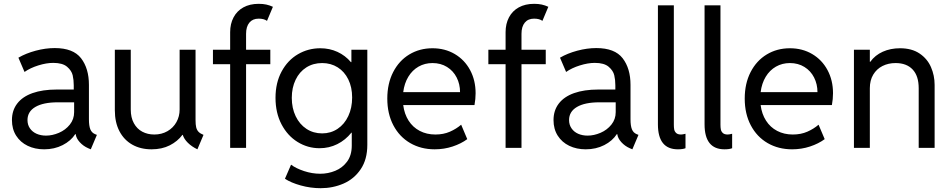

<svg xmlns="http://www.w3.org/2000/svg" viewBox="-20 -780 5016 1013"><path d="M43 -146.5Q43 -197.3 70.8 -233.6Q98.6 -270 151.6 -288.8Q204.6 -307.6 279.3 -307.6H369.1V-330.1Q369.1 -358.4 363.5 -382.8Q357.9 -407.2 334 -427.7Q310.1 -448.2 260.7 -448.2Q224.6 -448.2 181.9 -434.8Q139.2 -421.4 109.4 -400.4L77.1 -475.6Q116.2 -498.5 168.2 -512.5Q220.2 -526.4 268.6 -526.4Q366.2 -526.4 407.7 -472.7Q449.2 -418.9 449.2 -332V-150.4Q449.2 -116.2 456.5 -97.9Q463.9 -79.6 481.4 -72.3L491.2 -68.4L459 7.8L445.3 2Q419.4 -9.3 400.6 -30Q381.8 -50.8 379.4 -72.3H377Q354 -36.6 310.5 -14.4Q267.1 7.8 212.9 7.8Q164.6 7.8 126 -10.7Q87.4 -29.3 65.2 -64.2Q43 -99.1 43 -146.5ZM222.7 -64.5Q256.3 -64.5 291 -79.3Q325.7 -94.2 348.4 -122.6Q371.1 -150.9 371.1 -188.5V-240.2H285.2Q208.5 -240.2 166.7 -215.8Q125 -191.4 125 -146.5Q125 -121.6 137.9 -102.8Q150.9 -84 173.1 -74.2Q195.3 -64.5 222.7 -64.5Z M585.9 -198.2V-517.6H669.9V-202.1Q669.9 -159.7 686.3 -129.9Q702.6 -100.1 730.7 -85.2Q758.8 -70.3 793.9 -70.3Q833 -70.3 863.5 -87.9Q894 -105.5 910.9 -135.7Q927.7 -166 927.7 -202.1V-517.6H1011.7V-146.5Q1011.7 -122.6 1015.1 -108.2Q1018.6 -93.8 1027.6 -84.5Q1036.6 -75.2 1053.7 -68.4L1021.5 7.8Q991.7 -6.3 971.2 -26.6Q950.7 -46.9 944.3 -68.4H942.4Q917 -34.2 875.7 -13.2Q834.5 7.8 779.3 7.8Q721.7 7.8 678 -16.8Q634.3 -41.5 610.1 -87.9Q585.9 -134.3 585.9 -198.2Z M1103.5 -517.6H1194.3V-610.4Q1194.3 -654.3 1212.2 -688.2Q1230 -722.2 1263.9 -741Q1297.9 -759.8 1344.7 -759.8Q1367.7 -759.8 1385.3 -755.9Q1402.8 -752 1419.9 -744.1L1388.7 -669.9Q1373 -681.6 1344.7 -681.6Q1313 -681.6 1295.7 -660.6Q1278.3 -639.6 1278.3 -601.6V-517.6H1406.2V-441.4H1278.3V0H1194.3V-441.4H1103.5Z M1483.4 163.1 1515.6 88.9Q1541.5 108.4 1584.2 122.6Q1627 136.7 1669.9 136.7Q1710.9 136.7 1749 121.1Q1787.1 105.5 1811.5 72.3Q1835.9 39.1 1835.9 -11.7V-80.1H1834Q1802.7 -41 1759.5 -19.5Q1716.3 2 1666 2Q1603.5 2 1550.3 -30.8Q1497.1 -63.5 1465.3 -124Q1433.6 -184.6 1433.6 -263.7Q1433.6 -343.3 1465.8 -402.8Q1498 -462.4 1552 -493.9Q1606 -525.4 1669.9 -525.4Q1718.8 -525.4 1760.3 -506.3Q1801.8 -487.3 1831.5 -452.1H1834V-517.6H1918V-15.6Q1918 61 1883.3 112.5Q1848.6 164.1 1792.5 188.5Q1736.3 212.9 1671.9 212.9Q1618.7 212.9 1566.9 198.5Q1515.1 184.1 1483.4 163.1ZM1837.9 -265.6Q1837.9 -319.8 1817.6 -361.1Q1797.4 -402.3 1761.5 -424.8Q1725.6 -447.3 1679.7 -447.3Q1632.3 -447.3 1595.9 -424.1Q1559.6 -400.9 1539.6 -359.1Q1519.5 -317.4 1519.5 -263.7Q1519.5 -209.5 1540 -166.7Q1560.5 -124 1596.9 -100.1Q1633.3 -76.2 1679.7 -76.2Q1725.1 -76.2 1761.2 -100.3Q1797.4 -124.5 1817.6 -167.7Q1837.9 -210.9 1837.9 -265.6Z M2023.4 -259.8Q2023.4 -339.4 2054.4 -399.7Q2085.4 -460 2139.6 -492.7Q2193.8 -525.4 2261.7 -525.4Q2327.6 -525.4 2379.4 -494.9Q2431.2 -464.4 2460.2 -410.4Q2489.3 -356.4 2489.3 -288.1Q2489.3 -257.8 2483.4 -225.6H2107.4Q2113.3 -178.7 2135.7 -143.6Q2158.2 -108.4 2194.6 -89.4Q2231 -70.3 2277.3 -70.3Q2319.8 -70.3 2353.8 -85.2Q2387.7 -100.1 2413.1 -122.1L2445.3 -45.9Q2413.1 -22 2368.2 -7.1Q2323.2 7.8 2273.4 7.8Q2201.2 7.8 2144.3 -25.1Q2087.4 -58.1 2055.4 -118.9Q2023.4 -179.7 2023.4 -259.8ZM2407.2 -293.9Q2407.2 -335.9 2389.4 -371.1Q2371.6 -406.2 2338.4 -426.8Q2305.2 -447.3 2261.7 -447.3Q2221.2 -447.3 2188.2 -428.5Q2155.3 -409.7 2134.3 -375Q2113.3 -340.3 2107.4 -293.9Z M2556.6 -517.6H2647.5V-610.4Q2647.5 -654.3 2665.3 -688.2Q2683.1 -722.2 2717 -741Q2751 -759.8 2797.9 -759.8Q2820.8 -759.8 2838.4 -755.9Q2856 -752 2873 -744.1L2841.8 -669.9Q2826.2 -681.6 2797.9 -681.6Q2766.1 -681.6 2748.8 -660.6Q2731.4 -639.6 2731.4 -601.6V-517.6H2859.4V-441.4H2731.4V0H2647.5V-441.4H2556.6Z M2900.4 -146.5Q2900.4 -197.3 2928.2 -233.6Q2956.1 -270 3009 -288.8Q3062 -307.6 3136.7 -307.6H3226.6V-330.1Q3226.6 -358.4 3220.9 -382.8Q3215.3 -407.2 3191.4 -427.7Q3167.5 -448.2 3118.2 -448.2Q3082 -448.2 3039.3 -434.8Q2996.6 -421.4 2966.8 -400.4L2934.6 -475.6Q2973.6 -498.5 3025.6 -512.5Q3077.6 -526.4 3126 -526.4Q3223.6 -526.4 3265.1 -472.7Q3306.6 -418.9 3306.6 -332V-150.4Q3306.6 -116.2 3314 -97.9Q3321.3 -79.6 3338.9 -72.3L3348.6 -68.4L3316.4 7.8L3302.7 2Q3276.9 -9.3 3258.1 -30Q3239.3 -50.8 3236.8 -72.3H3234.4Q3211.4 -36.6 3168 -14.4Q3124.5 7.8 3070.3 7.8Q3022 7.8 2983.4 -10.7Q2944.8 -29.3 2922.6 -64.2Q2900.4 -99.1 2900.4 -146.5ZM3080.1 -64.5Q3113.8 -64.5 3148.4 -79.3Q3183.1 -94.2 3205.8 -122.6Q3228.5 -150.9 3228.5 -188.5V-240.2H3142.6Q3065.9 -240.2 3024.2 -215.8Q2982.4 -191.4 2982.4 -146.5Q2982.4 -121.6 2995.4 -102.8Q3008.3 -84 3030.5 -74.2Q3052.7 -64.5 3080.1 -64.5Z M3451.2 -124V-752H3535.2V-122.1Q3535.2 -107.4 3537.1 -96.9Q3539.1 -86.4 3547.4 -78.4Q3555.7 -70.3 3573.2 -70.3Q3581.1 -70.3 3596.7 -74.2V2Q3582 7.8 3556.6 7.8Q3451.2 7.8 3451.2 -124Z M3697.3 -124V-752H3781.2V-122.1Q3781.2 -107.4 3783.2 -96.9Q3785.2 -86.4 3793.5 -78.4Q3801.8 -70.3 3819.3 -70.3Q3827.1 -70.3 3842.8 -74.2V2Q3828.1 7.8 3802.7 7.8Q3697.3 7.8 3697.3 -124Z M3909.2 -259.8Q3909.2 -339.4 3940.2 -399.7Q3971.2 -460 4025.4 -492.7Q4079.6 -525.4 4147.5 -525.4Q4213.4 -525.4 4265.1 -494.9Q4316.9 -464.4 4345.9 -410.4Q4375 -356.4 4375 -288.1Q4375 -257.8 4369.1 -225.6H3993.2Q3999 -178.7 4021.5 -143.6Q4043.9 -108.4 4080.3 -89.4Q4116.7 -70.3 4163.1 -70.3Q4205.6 -70.3 4239.5 -85.2Q4273.4 -100.1 4298.8 -122.1L4331.1 -45.9Q4298.8 -22 4253.9 -7.1Q4209 7.8 4159.2 7.8Q4086.9 7.8 4030 -25.1Q3973.1 -58.1 3941.2 -118.9Q3909.2 -179.7 3909.2 -259.8ZM4293 -293.9Q4293 -335.9 4275.1 -371.1Q4257.3 -406.2 4224.1 -426.8Q4190.9 -447.3 4147.5 -447.3Q4106.9 -447.3 4074 -428.5Q4041 -409.7 4020 -375Q3999 -340.3 3993.2 -293.9Z M4485.4 -517.6H4569.3V-454.1H4571.8Q4596.7 -488.8 4637.5 -507.1Q4678.2 -525.4 4728.5 -525.4Q4790.5 -525.4 4831.5 -497.8Q4872.6 -470.2 4891.8 -426Q4911.1 -381.8 4911.1 -332V0H4827.1V-314.5Q4827.1 -379.4 4795.2 -413.3Q4763.2 -447.3 4705.1 -447.3Q4666.5 -447.3 4635.7 -431.6Q4605 -416 4587.2 -386.2Q4569.3 -356.4 4569.3 -314.5V0H4485.4Z"/></svg>

Font: Reddit Sans A
Style: Regular
Weight: 400
Designer: Stephen Hutchings
Foundry: Reddit
Version: Version 1.013